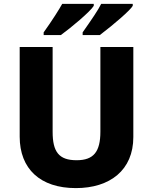

<svg xmlns="http://www.w3.org/2000/svg" viewBox="-20 -955 789 985"><path d="M204 -775H292C341 -810 444 -896 461 -925V-935H299C288 -914 246 -847 204 -789ZM404 -775H492C566 -831 650 -904 661 -925V-935H499C484 -904 451 -856 404 -789ZM369 10C544 10 664 -82 664 -252V-714H495V-280C495 -177 461 -133 373 -133C282 -133 250 -176 250 -279V-714H81V-254C81 -89 186 10 369 10Z"/></svg>

Font: Kathrein 85 Heavy
Style: Regular
Weight: 900
Designer: Lazydogs Typefoundry, based on Open Sans by Ascender Corporation
Foundry: Lazydogs Typefoundry
Version: Version 1.003;PS 001.003;hotconv 1.0.88;makeotf.lib2.5.64775